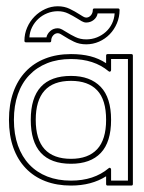

<svg xmlns="http://www.w3.org/2000/svg" viewBox="-20 -575 455 606"><path d="M394.5 -404.3Q399.4 -404.3 399.4 -399.4V5.9Q399.4 10.7 394.5 10.7H319.8Q314.9 10.7 314.9 5.9V-18.6Q268.6 10.7 204.1 10.7Q159.2 10.7 123 -3.2Q86.9 -17.1 61.3 -43.9Q35.6 -70.8 22 -109.1Q8.3 -147.5 8.3 -196.8Q8.3 -245.6 22 -283.9Q35.6 -322.3 61 -349.1Q86.4 -376 122.6 -390.1Q158.7 -404.3 204.1 -404.3Q237.8 -404.3 264.9 -397.5Q292 -390.6 314.9 -375.5V-399.4Q314.9 -404.3 319.8 -404.3ZM286.6 -290Q258.3 -319.8 204.1 -319.8Q147.9 -319.8 120.4 -288.8Q92.8 -257.8 92.8 -196.8Q92.8 -134.8 120.8 -104.2Q148.9 -73.7 204.1 -73.7Q258.3 -73.7 286.6 -104Q314.9 -134.3 314.9 -196.8Q314.9 -260.3 286.6 -290ZM297.9 -300.8Q330.6 -266.6 330.6 -196.8Q330.6 -126.5 298.1 -92.3Q265.6 -58.1 204.1 -58.1Q77.1 -58.1 77.1 -196.8Q77.1 -335.4 204.1 -335.4Q264.6 -335.4 297.9 -300.8ZM330.6 -388.7V-354Q330.6 -350.6 327.9 -349.1Q325.2 -347.7 322.8 -350.1Q276.9 -388.7 204.1 -388.7Q162.1 -388.7 128.9 -375.5Q95.7 -362.3 72.3 -337.6Q48.8 -313 36.4 -277.3Q23.9 -241.7 23.9 -196.8Q23.9 -151.4 36.6 -115.7Q49.3 -80.1 72.8 -55.4Q96.2 -30.8 129.4 -17.8Q162.6 -4.9 204.1 -4.9Q276.4 -4.9 322.8 -43.9Q325.2 -46.4 327.9 -44.9Q330.6 -43.5 330.6 -40V-4.9H383.8V-388.7ZM62 -441.4Q57.1 -441.4 57.1 -446.3Q57.1 -468.3 65.7 -488Q74.2 -507.8 88.9 -522.7Q103.5 -537.6 122.6 -546.4Q141.6 -555.2 162.6 -555.2Q183.6 -555.2 200.4 -546.9Q217.3 -538.6 230 -530.3Q236.8 -525.9 242.4 -522.7Q248 -519.5 252 -519.5Q260.7 -519.5 266.8 -526.6Q272.9 -533.7 272.9 -543.5Q272.9 -548.3 277.8 -548.3H352.5Q357.4 -548.3 357.4 -543.5Q357.4 -521.5 349.1 -501.7Q340.8 -481.9 326.4 -467Q312 -452.1 292.7 -443.6Q273.4 -435.1 252 -435.1Q230.5 -435.1 213.4 -443.4Q196.3 -451.7 183.6 -460Q176.8 -464.4 171.6 -467.3Q166.5 -470.2 162.6 -470.2Q153.8 -470.2 147.7 -463.1Q141.6 -456.1 141.6 -446.3Q141.6 -441.4 136.7 -441.4ZM126.5 -457Q128.9 -468.3 138.7 -477.1Q148.4 -485.8 162.6 -485.8Q168.9 -485.8 176 -481.9Q183.1 -478 191.4 -472.7Q203.1 -465.3 218.3 -458Q233.4 -450.7 252 -450.7Q270 -450.7 285.9 -457Q301.8 -463.4 314 -474.4Q326.2 -485.4 333.5 -500.5Q340.8 -515.6 341.8 -532.7H288.1Q286.1 -520.5 275.9 -512.2Q265.6 -503.9 252 -503.9Q245.1 -503.9 237.8 -508.1Q230.5 -512.2 222.2 -517.6Q210.4 -524.9 195.6 -532.2Q180.7 -539.6 162.6 -539.6Q145 -539.6 129.2 -533.2Q113.3 -526.9 101.1 -515.6Q88.9 -504.4 81.3 -489.3Q73.7 -474.1 72.8 -457Z"/></svg>

Font: Fibel Sued Kontur LRS
Style: Regular
Weight: 400
Designer: Peter Wiegel
Foundry: Peter Wiegel
Version: Version 000.000